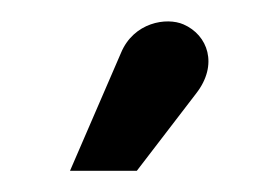

<svg xmlns="http://www.w3.org/2000/svg" viewBox="-20 -749 262 181"><path d="M109 -588 165 -661C186 -688 176 -716 153 -726C137 -733 106 -728 94 -699L46 -588Z"/></svg>

Font: Advent Pro
Style: SemiBold
Weight: 600
Designer: Andreas Kalpakidis
Foundry: Andreas Kalpakidis
Version: Version 2.002 2008